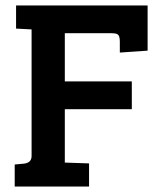

<svg xmlns="http://www.w3.org/2000/svg" viewBox="-20 -685 583 705"><path d="M34 0V-81L67 -84Q96 -87 96 -112V-577L39 -580V-665H522V-499L420 -492V-532Q420 -549 415 -556Q410 -563 391 -563H218V-386H464V-284H218V-88L307 -85V0Z"/></svg>

Font: Bree Serif
Style: Regular
Weight: 400
Designer: Veronika Burian, Jos Scaglione
Foundry: TypeTogether
Version: Version 1.001